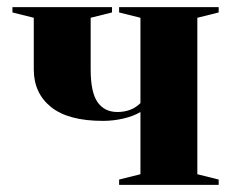

<svg xmlns="http://www.w3.org/2000/svg" viewBox="-20 -520 675 540"><path d="M315 -15 375 -30V-205Q355 -193 326.5 -186.5Q298 -180 270 -180Q172 -180 123.5 -219Q75 -258 75 -325V-470L15 -485V-500H295V-485L235 -470V-325Q235 -260 254.5 -232.5Q274 -205 310 -205Q350 -205 375 -230V-470L315 -485V-500H595V-485L535 -470V-30L595 -15V0H315Z"/></svg>

Font: Yeseva One
Style: Regular
Weight: 400
Designer: Jovanny Lemonad
Foundry: Jovanny Lemonad
Version: Version 2.000